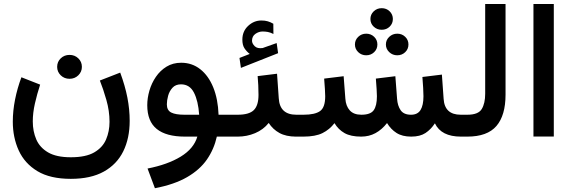

<svg xmlns="http://www.w3.org/2000/svg" viewBox="-20 -698 2921 981"><path d="M272 -356.4Q272 -382.3 290.3 -399.9Q308.6 -417.5 335.4 -417.5Q361.8 -417.5 380.1 -399.9Q398.4 -382.3 398.4 -356.4Q398.4 -331.1 380.1 -313.2Q361.8 -295.4 335.4 -295.4Q308.6 -295.4 290.3 -313.2Q272 -331.1 272 -356.4ZM341.8 105.5Q418.5 105.5 461.4 80.6Q504.4 55.7 522 14.4Q539.6 -26.9 539.6 -75.7Q539.6 -131.3 523.4 -187.7Q507.3 -244.1 490.2 -286.6L594.2 -327.1Q619.1 -259.8 630.9 -199.2Q642.6 -138.7 642.6 -80.6Q642.6 8.3 609.9 75Q577.1 141.6 510.5 178.7Q443.8 215.8 341.8 215.8Q236.3 215.8 171.1 176.5Q106 137.2 75.7 70.8Q45.4 4.4 45.4 -76.7Q45.4 -131.3 56.9 -189.2Q68.4 -247.1 89.4 -303.2L185.1 -265.6Q169.4 -217.8 158.4 -169.4Q147.5 -121.1 147.5 -77.6Q147.5 -27.3 165.3 14.2Q183.1 55.7 225.6 80.6Q268.1 105.5 341.8 105.5Z M905.8 -377.4Q961.4 -377.4 1003.4 -344.2Q1045.4 -311 1069.6 -251.5Q1093.8 -191.9 1096.7 -111.8H1146V0H1087.9Q1073.7 64 1037.4 116.7Q1001 169.4 936 207Q871.1 244.6 771.5 263.7L733.9 163.1Q836.4 143.1 903.3 102.3Q970.2 61.5 988.3 0H924.8Q829.1 0 780.8 -39.1Q732.4 -78.1 732.4 -160.6Q732.4 -196.8 743.4 -234.9Q754.4 -272.9 776.4 -305.2Q798.3 -337.4 830.8 -357.4Q863.3 -377.4 905.8 -377.4ZM921.9 -111.8H997.6Q992.7 -182.6 970.9 -224.9Q949.2 -267.1 904.8 -267.1Q877 -267.1 861.1 -249.5Q845.2 -231.9 838.9 -208.3Q832.5 -184.6 832.5 -165Q832.5 -134.3 855 -123Q877.4 -111.8 921.9 -111.8Z M1255.9 -422.4Q1239.3 -435.5 1228.8 -451.7Q1218.3 -467.8 1218.3 -495.6Q1218.3 -538.1 1247.8 -565.7Q1277.3 -593.3 1315.4 -593.3Q1334 -593.3 1348.1 -589.1Q1362.3 -585 1376.5 -576.7L1377 -524.4Q1361.8 -532.2 1348.4 -534.7Q1335 -537.1 1322.3 -537.1Q1302.2 -537.1 1284.9 -524.9Q1267.6 -512.7 1267.6 -489.3Q1268.1 -475.1 1281.5 -461.9Q1294.9 -448.7 1321.8 -452.6Q1322.8 -452.6 1324 -453.1Q1325.2 -453.6 1326.2 -454.1L1393.6 -478L1400.9 -426.3L1210.9 -351.1L1203.6 -401.9ZM1125.5 -111.8H1194.8Q1252.9 -111.8 1276.9 -135.5Q1300.8 -159.2 1300.8 -212.9Q1300.8 -238.8 1299.6 -262.5Q1298.3 -286.1 1296.4 -309.1L1395.5 -321.3L1404.3 -195.8Q1409.2 -111.8 1494.1 -111.8H1504.4V0H1493.2Q1441.4 0 1407.7 -18.6Q1374 -37.1 1353 -69.8Q1325.2 -35.2 1283.2 -17.6Q1241.2 0 1194.8 0H1125.5Z M1872.6 -601.1Q1872.6 -624 1889.4 -640.1Q1906.2 -656.2 1930.2 -656.2Q1954.6 -656.2 1970.9 -640.1Q1987.3 -624 1987.3 -601.1Q1987.3 -577.6 1970.9 -561.8Q1954.6 -545.9 1930.2 -545.9Q1906.2 -545.9 1889.4 -561.8Q1872.6 -577.6 1872.6 -601.1ZM1951.7 -470.7Q1951.7 -493.7 1968.8 -509.8Q1985.8 -525.9 2009.8 -525.9Q2033.7 -525.9 2050.3 -510Q2066.9 -494.1 2066.9 -470.7Q2066.9 -447.3 2050.3 -431.4Q2033.7 -415.5 2009.8 -415.5Q1985.8 -415.5 1968.8 -431.6Q1951.7 -447.8 1951.7 -470.7ZM1793.5 -470.7Q1793.5 -493.7 1810.3 -509.8Q1827.1 -525.9 1851.1 -525.9Q1875 -525.9 1891.6 -510Q1908.2 -494.1 1908.2 -470.7Q1908.2 -447.3 1891.6 -431.4Q1875 -415.5 1851.1 -415.5Q1827.1 -415.5 1810.3 -431.6Q1793.5 -447.8 1793.5 -470.7ZM2081.1 0Q2035.2 0 2005.9 -18.8Q1976.6 -37.6 1957.5 -69.3Q1931.2 -35.6 1898.4 -17.8Q1865.7 0 1825.2 0Q1772 0 1740.2 -18.1Q1708.5 -36.1 1689 -68.8Q1664.1 -36.1 1627.9 -18.1Q1591.8 0 1529.8 0H1484.9V-111.8H1530.8Q1589.4 -111.8 1615.5 -130.6Q1641.6 -149.4 1641.6 -206.1Q1641.6 -218.3 1640.1 -242.7Q1638.7 -267.1 1636.2 -296.4L1735.8 -308.6L1744.6 -193.4Q1747.1 -156.2 1767.1 -134Q1787.1 -111.8 1826.2 -111.8Q1873 -111.8 1889.4 -134.8Q1905.8 -157.7 1905.8 -206.1Q1905.8 -217.8 1904.3 -242.4Q1902.8 -267.1 1900.4 -296.4L2000 -308.6L2008.8 -193.4Q2011.2 -157.7 2027.1 -134.8Q2043 -111.8 2080.1 -111.8Q2113.8 -111.8 2128.7 -136Q2143.6 -160.2 2143.6 -206.1Q2143.6 -223.6 2142.1 -248.8Q2140.6 -273.9 2138.2 -304.7L2237.8 -316.9L2246.6 -193.4Q2251.5 -111.8 2334 -111.8H2348.6V0H2335Q2234.4 0 2202.1 -67.9Q2181.6 -36.6 2153.8 -18.3Q2126 0 2081.1 0Z M2329.1 -111.8H2368.2Q2423.8 -111.8 2441.4 -140.9Q2459 -169.9 2459 -219.2V-677.7H2563V-214.4Q2563 -108.4 2516.4 -54.2Q2469.7 0 2367.7 0H2329.1Z M2809.6 -677.7V-0.5H2705.6V-677.7Z"/></svg>

Font: Vazirmatn RD FD Medium
Style: Regular
Weight: 500
Designer: Saber Rastikerdar
Foundry: Saber Rastikerdar
Version: Version 33.003